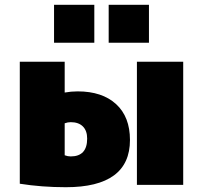

<svg xmlns="http://www.w3.org/2000/svg" viewBox="-20 -780 855 810"><path d="M63.5 -4.9V-519.5H252.9V-389.6Q280.3 -394.5 307.6 -394.5Q411.1 -394.5 469.7 -340.8Q528.3 -287.1 528.3 -189.5Q528.3 9.8 257.8 9.8Q156.2 9.8 63.5 -4.9ZM208 -599.6V-759.8H377.9V-599.6ZM252.9 -125Q265.6 -120.1 278.3 -120.1Q347.7 -120.1 347.7 -195.3Q347.7 -228.5 329.6 -246.6Q311.5 -264.6 278.3 -264.6Q265.6 -264.6 252.9 -259.8ZM438.5 -599.6V-759.8H608.4V-599.6ZM557.6 0V-519.5H752.9V0Z"/></svg>

Font: GenEi M Gothic v2 Black
Style: Regular
Weight: 900
Version: Version 2.0